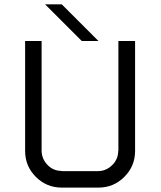

<svg xmlns="http://www.w3.org/2000/svg" viewBox="-20 -853 732 873"><path d="M427.5 -75Q463.3 -75.8 490.4 -102.5Q517.5 -129.2 517.5 -166.7H518.3V-666.7H594.2V-166.7Q594.2 -97.5 545.4 -48.8Q496.7 0 427.5 0H260.8Q191.7 0 142.9 -48.8Q94.2 -97.5 94.2 -166.7V-666.7H169.2V-166.7Q170 -130 196.2 -102.9Q222.5 -75.8 260.8 -75.8V-75ZM260.8 -833.3 427.5 -666.7H351.7L185 -833.3Z"/></svg>

Font: 0xA000-Squarish
Style: Squareish
Weight: 400
Version: Version 0.1